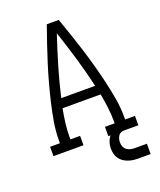

<svg xmlns="http://www.w3.org/2000/svg" viewBox="-164 -836 929 1118"><g transform="rotate(-20 300.0 -276.5)"><path d="M37 0V-58H98V-74Q98 -131 107.5 -187Q117 -243 130 -298.5Q143 -354 158 -409Q173 -464 190 -518.5Q207 -573 225.5 -627Q244 -681 263 -735H337Q356 -681 374.5 -627Q393 -573 410 -518.5Q427 -464 442 -409Q457 -354 470 -298.5Q483 -243 492.5 -187Q502 -131 502 -74V-58H563V0H377V-58H437V-74Q437 -116 431.5 -159Q426 -202 418 -244H182Q174 -202 168.5 -159Q163 -116 163 -74V-58H223V0ZM405 -302Q384 -394 357 -485Q330 -576 300 -666Q270 -576 243 -485Q216 -394 195 -302ZM498 182Q482 182 466 180Q450 178 434.5 172.5Q419 167 405.5 157.5Q392 148 383 135Q374 122 370 106Q366 90 366 74Q366 52 373 31.5Q380 11 395 -4Q410 -19 431 -25.5Q452 -32 473 -32V0Q463 0 453.5 4.5Q444 9 438.5 18Q433 27 430.5 37Q428 47 428 57Q428 71 433 83.5Q438 96 448.5 104Q459 112 472 115Q485 118 498 118H573V182Z"/></g></svg>

Font: Iosevka Curly Slab LtEx
Style: Regular
Weight: 300
Width: 7
Monospace: yes
Designer: Belleve Invis
Foundry: Belleve Invis
Version: Version 11.1.0; ttfautohint (v1.8.3)